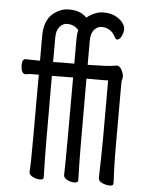

<svg xmlns="http://www.w3.org/2000/svg" viewBox="-52 -750 604 803"><g transform="rotate(5 250.0 -348.5)"><path d="M145 11Q132 11 116 3.5Q100 -4 100 -17Q100 -29 102 -60Q103 -85 103 -425H72Q57 -424 48 -422Q28 -422 28 -461Q28 -485 44 -485Q57 -484 103 -484V-589Q103 -665 155 -694Q180 -708 204 -708Q235 -708 256 -698Q271 -690 280 -680Q289 -688 300 -694Q325 -708 348 -708Q380 -708 400.5 -697.5Q421 -687 431.5 -672.5Q442 -658 442 -646Q442 -630 434 -615Q426 -600 416 -600Q412 -600 406 -609Q387 -647 348 -647Q330 -647 316.5 -631.5Q303 -616 303 -585V-484Q349 -485 373 -486Q401 -487 420 -491Q439 -495 450 -466Q454 -455 454 -449Q454 -442 452 -435.5Q450 -429 450 -416V-142Q451 -59 452 -45Q454 -16 454 1Q454 11 439 11Q425 11 408 4Q391 -3 391 -17Q391 -29 392 -60Q393 -77 394 -188V-427Q390 -426 372 -426H303Q303 -69 305 -45Q306 -16 306 1Q306 11 289 11Q276 11 260.5 3.5Q245 -4 245 -17Q245 -29 246 -60Q247 -85 247 -426L158 -425Q158 -69 160 -45Q161 -16 161 1Q161 11 145 11ZM158 -483Q176 -483 198 -484H247V-589Q247 -609 251 -625Q233 -647 203 -647Q185 -647 171.5 -631.5Q158 -616 158 -585Z"/></g></svg>

Font: LXGW WenKai Mono TC
Style: Regular
Weight: 400
Designer: LXGW / Fontworks Inc.
Foundry: LXGW / Fontworks Inc.
Version: Version 1.330